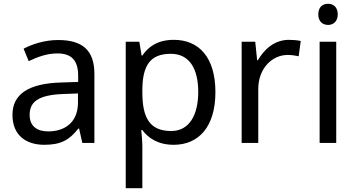

<svg xmlns="http://www.w3.org/2000/svg" viewBox="-20 -757 1886 1017"><path d="M215 10C305 10 348 -17 395 -76H399L416 0H480V-365C480 -490 418 -545 288 -545C218 -545 152 -524 105 -499L132 -433C176 -454 227 -474 283 -474C353 -474 394 -444 394 -355V-323L303 -320C128 -315 46 -256 46 -149C46 -40 118 10 215 10ZM235 -61C177 -61 137 -88 137 -148C137 -216 180 -254 314 -259L393 -262V-214C393 -110 325 -61 235 -61Z M646 240H734V20C734 -5 731 -45 728 -68H734C765 -26 817 10 900 10C1033 10 1121 -86 1121 -269C1121 -454 1033 -546 901 -546C814 -546 766 -509 734 -463H730L718 -536H646ZM887 -63C770 -63 734 -137 734 -269V-286C736 -411 776 -472 885 -472C984 -472 1030 -392 1030 -270C1030 -150 984 -63 887 -63Z M1260 0H1348V-286C1348 -394 1421 -466 1504 -466C1522 -466 1545 -463 1562 -459L1573 -540C1555 -544 1530 -546 1510 -546C1435 -546 1380 -497 1346 -438H1342L1332 -536H1260Z M1718 -625C1745 -625 1769 -643 1769 -681C1769 -720 1745 -737 1718 -737C1689 -737 1666 -720 1666 -681C1666 -643 1689 -625 1718 -625ZM1673 0H1761V-536H1673Z"/></svg>

Font: Noto Sans Math
Style: Regular
Weight: 400
Designer: Monotype Design Team, Delve Withrington, Jeff Kellem
Foundry: Monotype Imaging Inc., Delve Fonts LLC
Version: Version 3.000